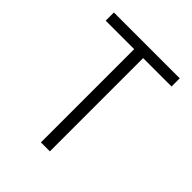

<svg xmlns="http://www.w3.org/2000/svg" viewBox="-201 -842 963 963"><g transform="rotate(45 281.0 -360.0)"><path d="M249.5 -661.6H47.4V-719.7H514.6V-661.6H313V0H249.5Z"/></g></svg>

Font: Reddit Mono Light
Style: Regular
Weight: 300
Monospace: yes
Designer: Stephen Hutchings
Foundry: Reddit
Version: Version 1.011